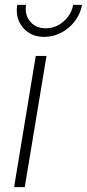

<svg xmlns="http://www.w3.org/2000/svg" viewBox="-20 -764 355 784"><path d="M37.6 0 126 -535.6H169.9L81.1 0ZM160.6 -613.3Q123.5 -613.3 96.7 -630.9Q69.8 -648.4 57.1 -678.2Q44.4 -708 50.3 -744.1H86.4Q80.1 -703.6 103.3 -676Q126.5 -648.4 166.5 -648.4Q193.8 -648.4 217.5 -661.1Q241.2 -673.8 257.6 -695.6Q273.9 -717.3 278.8 -744.1H314.9Q308.6 -708 286.1 -678.2Q263.7 -648.4 230.7 -630.9Q197.8 -613.3 160.6 -613.3Z"/></svg>

Font: Inter 20pt ExtraLight
Style: Italic
Weight: 250
Italic angle: -9.3988°
Version: Version 4.001;git-66647c0bb